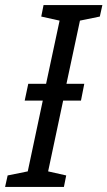

<svg xmlns="http://www.w3.org/2000/svg" viewBox="-71 -734 422 754"><path d="M-51 0H180L189 -45L118 -61L177 -339H247L260 -405H190L243 -653L321 -669L331 -714H100L91 -669L163 -653L110 -405H40L26 -339H97L38 -61L-41 -45Z"/></svg>

Font: Noto Sans ExtraCondensed
Style: Italic
Weight: 400
Width: 2
Italic angle: -12°
Designer: Monotype Design Team
Foundry: Monotype Imaging Inc.
Version: Version 2.013